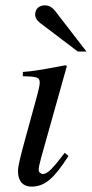

<svg xmlns="http://www.w3.org/2000/svg" viewBox="-20 -684 342 715"><path d="M221 -115C178 -58 157 -36 140 -36C132 -36 124 -43 124 -51C124 -61 128 -77 133 -96L229 -438L224 -441C123 -422 104 -419 65 -416V-400C119 -399 128 -396 128 -376C128 -368 124 -350 119 -331L71 -156C55 -96 47 -66 47 -46C47 -8 67 11 97 11C148 11 182 -21 235 -103ZM302 -492 187 -641C174 -658 162 -664 147 -664C127 -664 111 -652 111 -630C111 -618 117 -608 130 -598L270 -492Z"/></svg>

Font: STIXGeneral
Style: Italic
Weight: 400
Italic angle: -16.33°
Designer: MicroPress Inc., with final additions and corrections provided by Coen Hoffman, Elsevier (retired)
Version: Version 1.1.0